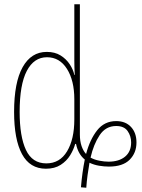

<svg xmlns="http://www.w3.org/2000/svg" viewBox="-20 -780 663 899"><path d="M359 97Q365 26 377 -33Q346 -58 336 -106H332Q325 -80 308.5 -53Q292 -26 264 -8Q236 10 195 10Q120 10 83 -58.5Q46 -127 46 -256Q46 -394 86 -465.5Q126 -537 199 -537Q237 -537 263.5 -520.5Q290 -504 306.5 -479Q323 -454 328 -429H330Q329 -448 328.5 -464.5Q328 -481 328 -497V-760H354V-150Q354 -119 362 -96Q370 -73 383 -59Q401 -127 435 -170Q469 -213 524 -213Q568 -213 593.5 -185.5Q619 -158 619 -113Q619 -64 587 -32Q555 0 490 0Q468 0 444 -4Q420 -8 399 -18Q394 10 390 40Q386 70 384 99ZM197 -15Q260 -15 294 -71.5Q328 -128 328 -221V-315Q328 -403 293.5 -457.5Q259 -512 200 -512Q139 -512 105.5 -448Q72 -384 72 -256Q72 -141 101.5 -78Q131 -15 197 -15ZM488 -23Q537 -23 565.5 -46.5Q594 -70 594 -113Q594 -143 577.5 -166.5Q561 -190 524 -190Q475 -190 446.5 -147Q418 -104 404 -42Q422 -32 445.5 -27.5Q469 -23 488 -23Z"/></svg>

Font: Noto Sans ExtraCondensed Thin
Style: Regular
Weight: 100
Width: 2
Designer: Monotype Design Team
Foundry: Monotype Imaging Inc.
Version: Version 2.013; ttfautohint (v1.8.4.7-5d5b)